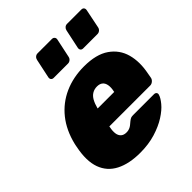

<svg xmlns="http://www.w3.org/2000/svg" viewBox="-210 -886 1027 1027"><g transform="rotate(-45 303.5 -372.5)"><path d="M256 10Q173 10 117.5 -18.5Q62 -47 41 -105Q20 -163 38 -252Q39 -256 40 -262.5Q41 -269 42 -272Q62 -355 108 -412.5Q154 -470 221 -500Q288 -530 370 -530Q462 -530 514.5 -493.5Q567 -457 583.5 -396.5Q600 -336 585 -261L580 -233Q578 -223 568.5 -215Q559 -207 548 -207H239Q239 -207 238.5 -205Q238 -203 238 -201Q233 -177 235.5 -158.5Q238 -140 249.5 -129.5Q261 -119 281 -119Q294 -119 304 -123Q314 -127 322 -133.5Q330 -140 337 -146Q348 -155 354.5 -157.5Q361 -160 372 -160H529Q539 -160 544 -154Q549 -148 546 -139Q541 -121 520 -95.5Q499 -70 461.5 -46Q424 -22 372 -6Q320 10 256 10ZM263 -319H388V-321Q394 -348 390.5 -367Q387 -386 375 -395.5Q363 -405 343 -405Q323 -405 307 -395.5Q291 -386 280.5 -367Q270 -348 263 -321ZM435 -601Q425 -601 420 -607.5Q415 -614 417 -624L440 -732Q442 -742 449.5 -748.5Q457 -755 467 -755H575Q585 -755 590 -748.5Q595 -742 593 -732L571 -624Q569 -614 561 -607.5Q553 -601 543 -601ZM212 -601Q202 -601 197 -607.5Q192 -614 194 -624L217 -732Q219 -742 226.5 -748.5Q234 -755 244 -755H352Q362 -755 367.5 -748.5Q373 -742 371 -732L348 -624Q346 -614 338 -607.5Q330 -601 320 -601Z"/></g></svg>

Font: Rubik ExtraBold
Style: Italic
Weight: 800
Italic angle: -12°
Designer: Hubert and Fischer
Foundry: Hubert and Fischer
Version: Version 2.300;gftools[0.9.30]